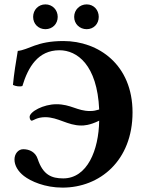

<svg xmlns="http://www.w3.org/2000/svg" viewBox="-20 -845 660 875"><path d="M268 -32C215 -32 176 -48 152 -120C142 -152 114 -165 86 -165C63 -165 46 -144 46 -118C46 -91 62 -64 89 -43C120 -19 184 10 265 10C435 10 584 -113 584 -333C584 -550 429 -658 269 -658C146 -658 112 -618 61 -613C52 -560 44 -510 39 -458C50 -452 70 -449 82 -453C108 -539 153 -616 251 -616C331 -616 423 -550 432 -346C417 -342 409 -339 390 -339C332 -339 303 -370 237 -370C178 -370 115 -336 115 -312C115 -303 120 -295 124 -295C132 -295 148 -311 186 -311C245 -311 288 -273 350 -273C361 -273 387 -273 432 -295C430 -161 378 -32 268 -32ZM318 -768C318 -736 343 -712 375 -712C407 -712 430 -736 430 -768C430 -800 407 -825 375 -825C343 -825 318 -800 318 -768ZM131 -768C131 -736 155 -712 187 -712C219 -712 243 -736 243 -768C243 -800 219 -825 187 -825C155 -825 131 -800 131 -768Z"/></svg>

Font: Libertinus Serif
Style: Bold
Weight: 700
Designer: Philipp H. Poll, Khaled Hosny
Foundry: Caleb Maclennan
Version: Version 7.050;RELEASE